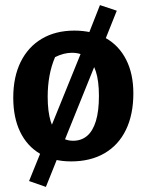

<svg xmlns="http://www.w3.org/2000/svg" viewBox="-20 -622 575 753"><path d="M219 -36 160 111 94 88 156 -65ZM259 11Q188 11 137 -19Q86 -49 59 -105Q32 -161 32 -239Q32 -320 61 -379Q90 -438 144 -470Q198 -502 272 -502Q343 -502 395 -472.5Q447 -443 475 -387.5Q503 -332 503 -256Q503 -173 474 -113Q445 -53 390 -21Q335 11 259 11ZM267 -70Q299 -70 321.5 -89Q344 -108 356 -147Q368 -186 368 -246Q368 -304 356 -341.5Q344 -379 320.5 -397Q297 -415 262 -415Q230 -415 196 -398Q181 -363 174 -324Q167 -285 167 -243Q167 -184 179 -145.5Q191 -107 213.5 -88.5Q236 -70 267 -70ZM313 -452 372 -602 438 -580 376 -425ZM156 -65 313 -452 376 -425 219 -36Z"/></svg>

Font: Piazzolla 24pt
Style: Bold
Weight: 700
Designer: Juan Pablo del Peral
Foundry: Huerta Tipografica
Version: Version 2.005